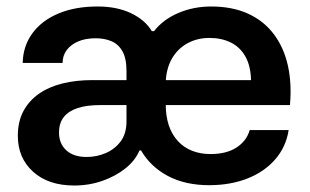

<svg xmlns="http://www.w3.org/2000/svg" viewBox="-20 -562 955 592"><path d="M209 10Q129 10 82 -32.5Q35 -75 35 -143Q35 -187 52 -219Q69 -251 99.5 -272.5Q130 -294 172 -304.5Q214 -315 264 -315H431V-238H288Q248 -238 220 -229Q192 -220 177 -201.5Q162 -183 162 -153Q162 -119 184.5 -98.5Q207 -78 247 -78Q278 -78 306 -90Q334 -102 352 -126Q370 -150 370 -188V-343Q370 -382 357.5 -404Q345 -426 323.5 -435Q302 -444 275 -444Q244 -444 221.5 -434.5Q199 -425 186 -408Q173 -391 173 -368H50Q51 -420 80 -459.5Q109 -499 160.5 -520.5Q212 -542 281 -542Q341 -542 384.5 -521Q428 -500 448 -466H455Q483 -502 530 -522Q577 -542 631 -542Q696 -542 744.5 -520Q793 -498 824 -457Q855 -416 867.5 -360.5Q880 -305 874 -238H479V-315H754Q753 -359 736.5 -388Q720 -417 691.5 -431Q663 -445 626 -445Q588 -445 558 -428.5Q528 -412 510.5 -382Q493 -352 491 -310V-241Q491 -204 500.5 -175.5Q510 -147 528.5 -127Q547 -107 572.5 -97Q598 -87 629 -87Q678 -87 709 -107Q740 -127 750 -161H870Q862 -109 828.5 -70.5Q795 -32 742.5 -11.5Q690 9 625 9Q551 9 497.5 -19.5Q444 -48 415 -98H410Q397 -67 367 -43Q337 -19 296 -4.5Q255 10 209 10Z"/></svg>

Font: Mona Sans ExtraLight SemiBold
Style: Regular
Weight: 600
Version: Version 2.000